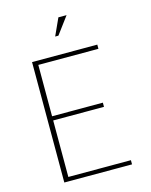

<svg xmlns="http://www.w3.org/2000/svg" viewBox="-121 -897 769 975"><g transform="rotate(-15 263.0 -409.0)"><path d="M94 -633H437V-611H121V-341H388V-319H121V-22H450V0H94ZM325 -818 258 -728H241L282 -818Z"/></g></svg>

Font: Tajawal ExtraLight
Style: Regular
Weight: 275
Designer: Boutros Fonts
Foundry: Created by Boutros International 2017
Version: Version 1.700